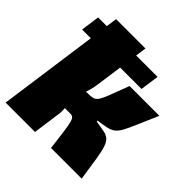

<svg xmlns="http://www.w3.org/2000/svg" viewBox="-187 -828 966 966"><g transform="rotate(45 296.0 -345.0)"><path d="M592 -500Q562 -432 544 -389.5Q526 -347 513 -323.5Q500 -300 485.5 -289Q471 -278 448.5 -273Q426 -268 389 -263V-257Q424 -251 446.5 -247Q469 -243 482.5 -231.5Q496 -220 504.5 -195Q513 -170 520.5 -123Q528 -76 539 0H321Q313 -64 308 -102Q303 -140 298 -159.5Q293 -179 286 -185Q279 -191 268 -191Q257 -191 239 -191L254 -325Q278 -325 292 -328Q306 -331 316.5 -346Q327 -361 341 -397Q355 -433 380 -500ZM303 -690 261 -391Q257 -360 245 -325Q233 -290 213 -262Q222 -237 226.5 -206Q231 -175 228 -152L207 0H-2L94 -690ZM300 -325 281 -191H184L203 -325ZM447 -632 433 -532H10L24 -632Z"/></g></svg>

Font: Exo 2 Black
Style: Italic
Weight: 900
Italic angle: -8°
Designer: Natanael Gama
Foundry: Natanael Gama
Version: Version 2.010